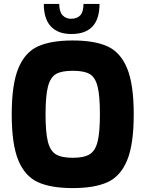

<svg xmlns="http://www.w3.org/2000/svg" viewBox="-20 -956 744 982"><path d="M40 -371Q40 -525 74 -607Q108 -689 174.5 -719Q241 -749 352 -749Q463 -749 529.5 -719Q596 -689 630 -607Q664 -525 664 -371Q664 -217 630 -135.5Q596 -54 529.5 -24Q463 6 352 6Q241 6 174.5 -24Q108 -54 74 -135.5Q40 -217 40 -371ZM491 -371Q491 -467 479 -514Q467 -561 438.5 -577.5Q410 -594 352 -594Q295 -594 266.5 -577.5Q238 -561 225.5 -514Q213 -467 213 -371Q213 -278 225 -231Q237 -184 266 -166.5Q295 -149 352 -149Q409 -149 438 -166.5Q467 -184 479 -231Q491 -278 491 -371ZM204 -936H283Q283 -896 300 -878Q317 -860 343 -860Q374 -860 390.5 -877.5Q407 -895 407 -936H489Q489 -782 345 -782Q277 -782 240.5 -820.5Q204 -859 204 -936Z"/></svg>

Font: Exo ExtraBold
Style: Regular
Weight: 800
Designer: Natanael Gama
Foundry: Natanael Gama
Version: Version 1.500